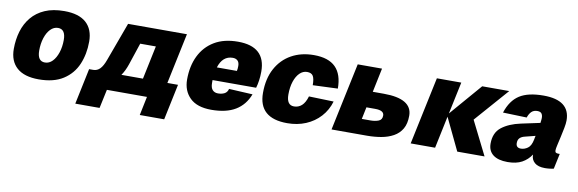

<svg xmlns="http://www.w3.org/2000/svg" viewBox="-50 -956 4547 1510"><g transform="rotate(10 2223.0 -201.0)"><path d="M260 12Q145 12 86 -40.5Q27 -93 27 -190Q27 -265 46.5 -330.5Q66 -396 107.5 -446Q149 -496 213.5 -524Q278 -552 368 -552Q484 -552 542.5 -499.5Q601 -447 601 -349Q601 -249 566 -167Q531 -85 455.5 -36.5Q380 12 260 12ZM286 -127Q320 -127 346 -154Q372 -181 387 -226.5Q402 -272 402 -327Q402 -413 342 -413Q308 -413 281.5 -385.5Q255 -358 240.5 -312.5Q226 -267 226 -212Q226 -127 286 -127Z M578 150 624 -69 638 -136H671Q702 -136 724.5 -159Q747 -182 765 -232L878 -540H1348L1263 -136H1348L1288 150H1093L1124 0H804L772 150ZM941 -229Q923 -175 896 -136H1068L1124 -403H999Z M1639 12Q1525 12 1468 -44Q1411 -100 1411 -190Q1411 -297 1450.5 -378.5Q1490 -460 1566.5 -506Q1643 -552 1755 -552Q1975 -552 1975 -352Q1975 -315 1970 -280.5Q1965 -246 1957 -220H1609Q1609 -208 1609 -196Q1609 -159 1625 -141.5Q1641 -124 1669 -124Q1698 -124 1720 -135Q1742 -146 1749 -174L1938 -164Q1905 -77 1831.5 -32.5Q1758 12 1639 12ZM1736 -420Q1655 -420 1625 -324H1785Q1787 -332 1788 -342Q1789 -352 1789 -364Q1789 -393 1774.5 -406.5Q1760 -420 1736 -420Z M2245 12Q2017 12 2017 -190Q2017 -304 2061 -385Q2105 -466 2182.5 -509Q2260 -552 2361 -552Q2478 -552 2534.5 -495Q2591 -438 2591 -325L2392 -317Q2392 -368 2379 -390Q2366 -412 2331 -412Q2298 -412 2272 -386.5Q2246 -361 2231 -316Q2216 -271 2216 -212Q2216 -127 2275 -127Q2311 -127 2337 -150.5Q2363 -174 2378 -225L2576 -219Q2555 -148 2507.5 -96Q2460 -44 2393 -16Q2326 12 2245 12Z M2598 0 2712 -540H2906L2866 -348H2954Q3181 -348 3181 -212Q3181 -148 3157 -107Q3133 -66 3090.5 -42.5Q3048 -19 2994 -9.5Q2940 0 2880 0ZM2818 -123H2888Q2923 -123 2951 -133.5Q2979 -144 2979 -178Q2979 -219 2908 -219H2838Z M3230 0 3344 -540H3539L3485 -284L3706 -540H3922L3685 -270L3820 0H3602L3479 -257L3425 0Z M4193 -77Q4193 -80 4193 -81Q4164 -37 4119 -12.5Q4074 12 4005 12Q3929 12 3889 -19Q3849 -50 3849 -108Q3849 -195 3906 -239.5Q3963 -284 4057 -304L4207 -336Q4211 -364 4211 -376Q4211 -398 4201.5 -411Q4192 -424 4167 -424Q4139 -424 4121.5 -407.5Q4104 -391 4093 -359L3903 -365Q3935 -464 4003 -508Q4071 -552 4195 -552Q4406 -552 4406 -390Q4406 -366 4399 -330Q4392 -294 4383.5 -256Q4375 -218 4368 -187.5Q4361 -157 4361 -144Q4361 -131 4368 -126.5Q4375 -122 4387 -122H4399L4373 0Q4363 3 4342.5 5.5Q4322 8 4303 8Q4248 8 4220.5 -16Q4193 -40 4193 -77ZM4051 -148Q4051 -110 4090 -110Q4118 -110 4144.5 -128.5Q4171 -147 4181 -199Q4182 -205 4183.5 -212.5Q4185 -220 4187 -229L4104 -208Q4079 -202 4065 -188Q4051 -174 4051 -148Z"/></g></svg>

Font: Geist Black
Style: Italic
Weight: 900
Italic angle: -12°
Designer: Basement.studio, Andrés Briganti, Mateo Zaragoza
Foundry: Basement.studio, Vercel, Andrés Briganti, Guido Ferreyra, Mateo Zaragoza
Version: Version 1.500; ttfautohint (v1.8.4.7-5d5b)